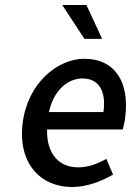

<svg xmlns="http://www.w3.org/2000/svg" viewBox="-20 -739 527 771"><path d="M270 12C326 12 384 -9 434 -38L407 -101C369 -80 333 -67 294 -67C217 -67 168 -121 169 -214V-219H473C476 -230 481 -250 483 -270C500 -408 443 -503 318 -503C212 -503 91 -406 71 -245C51 -82 143 12 270 12ZM178 -295C198 -379 254 -424 311 -424C377 -424 406 -373 396 -294L395 -289H176ZM390 -583 327 -719H230L319 -583Z"/></svg>

Font: Falling Sky
Style: LightObl
Weight: 400
Designer: Paul D. Hunt
Foundry: Adobe Systems Incorporated
Version: Version 1.02